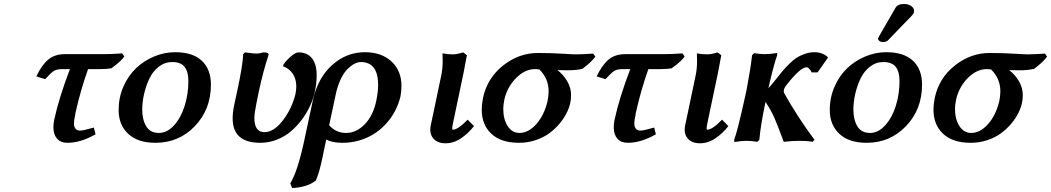

<svg xmlns="http://www.w3.org/2000/svg" viewBox="-20 -699 5217 953"><path d="M476.1 -356H417Q379.4 -249.5 356.9 -147.9Q356.4 -146.5 355 -139.9Q353.5 -133.3 353 -131.8L354 -132.8Q347.2 -103 347.2 -86.9Q347.2 -50.8 378.9 -50.8Q392.6 -50.8 445.8 -65.9L454.1 -32.2Q379.9 9.8 314.9 9.8Q281.2 9.8 263.2 -10.7Q245.1 -31.2 245.1 -65.9Q245.1 -86.4 249 -104Q272.9 -214.8 327.1 -356H289.1Q261.7 -356 247.1 -346.7Q232.4 -337.4 204.1 -306.2L160.2 -319.8Q187 -376 219.2 -403.1Q251.5 -430.2 301.8 -430.2H499Q532.2 -430.2 585.9 -434.1L597.2 -418.9Q589.4 -407.7 577.6 -396.5Q565.9 -385.3 558.3 -379.4Q550.8 -373.5 532.2 -359.9Q511.2 -356 476.1 -356Z M849.1 -439.9Q936.5 -439.9 981.7 -397.5Q1026.9 -355 1026.9 -278.8Q1026.9 -156.2 947.5 -73.2Q868.2 9.8 752 9.8Q663.6 9.8 616.2 -34.9Q568.8 -79.6 568.8 -152.8Q568.8 -214.8 592.5 -269Q616.2 -323.2 655.3 -360.4Q694.3 -397.5 745.1 -418.7Q795.9 -439.9 849.1 -439.9ZM835 -391.1Q797.9 -391.1 768.1 -367.9Q738.3 -344.7 721.2 -308.3Q704.1 -272 695.1 -232.2Q686 -192.4 686 -154.8Q686 -105 705.8 -72Q725.6 -39.1 769 -39.1Q809.6 -39.1 843.8 -76.7Q877.9 -114.3 896.5 -173.3Q915 -232.4 915 -296.9Q915 -342.8 896.2 -366.9Q877.4 -391.1 835 -391.1Z M1265.6 -249 1252.9 -187Q1242.7 -136.7 1242.7 -112.8Q1242.7 -43 1293 -43Q1338.4 -43 1382.6 -99.6Q1426.8 -156.2 1445.8 -229Q1450.7 -251 1450.7 -269Q1450.7 -307.6 1432.6 -333.7Q1414.6 -359.9 1384.8 -370.1L1386.7 -377.9Q1397.9 -396 1422.1 -417.5Q1446.3 -439 1461.9 -439Q1505.4 -439 1528.6 -409.7Q1551.8 -380.4 1551.8 -325.2Q1551.8 -286.1 1542 -240.2Q1534.2 -206.1 1518.3 -171.9Q1502.4 -137.7 1477.8 -104.7Q1453.1 -71.8 1423.1 -46.4Q1393.1 -21 1353.8 -5.6Q1314.5 9.8 1272 9.8Q1134.8 9.8 1134.8 -110.8Q1134.8 -141.6 1141.6 -173.8Q1143.1 -181.6 1147.9 -202.9Q1152.8 -224.1 1154.8 -234.9Q1185.5 -375.5 1187 -430.2L1195.8 -439Q1201.7 -438.5 1214.1 -436.8Q1226.6 -435.1 1236.6 -434.1Q1246.6 -433.1 1254.9 -433.1Q1268.1 -433.1 1286.6 -439Q1301.8 -439 1307.9 -435.8Q1314 -432.6 1313 -425.8Q1287.6 -351.1 1265.6 -249Z M1546.9 199.2 1541.5 201.2Q1522.9 216.3 1490.2 225.1Q1457.5 233.9 1429.7 233.9L1420.9 210.9Q1456.1 154.3 1488.8 4.9L1532.7 -200.2Q1557.1 -312 1628.4 -376Q1699.7 -439.9 1790.5 -439.9Q1874 -439.9 1923.3 -393.8Q1972.7 -347.7 1972.7 -272.9Q1972.7 -248.5 1967.8 -220.2Q1950.2 -149.4 1906.5 -96.7Q1862.8 -43.9 1804.2 -17.1Q1745.6 9.8 1679.7 9.8Q1627.9 9.8 1599.6 -6.8Q1597.7 3.4 1592.8 24.4Q1587.9 45.4 1585.9 56.2L1583.5 69.8Q1582.5 75.2 1578.4 93Q1574.2 110.8 1572.8 117.2Q1571.3 123.5 1567.6 137.9Q1564 152.3 1561.3 160.4Q1558.6 168.5 1554.7 179.2Q1550.8 189.9 1546.9 199.2ZM1847.7 -199.2Q1856.9 -244.6 1856.9 -276.9Q1856.9 -391.1 1770.5 -391.1Q1755.9 -391.1 1739 -382.3Q1722.2 -373.5 1704.1 -355.5Q1686 -337.4 1670.2 -303.7Q1654.3 -270 1645.5 -226.1L1613.8 -77.1Q1647.5 -39.1 1697.8 -39.1Q1748.5 -39.1 1790.5 -82.3Q1832.5 -125.5 1847.7 -199.2Z M2279.3 -439 2297.4 -424.8Q2293.9 -402.8 2281.2 -338.9Q2231.4 -103.5 2229.5 -92.8Q2225.1 -72.8 2224.6 -64.2Q2224.1 -55.7 2227.5 -55.2Q2252.9 -55.2 2301.3 -105L2332.5 -73.2Q2306.2 -38.6 2269.3 -13.2Q2232.4 12.2 2191.4 12.2Q2151.4 12.2 2130.9 -11.7Q2110.4 -35.6 2117.7 -75.2Q2125.5 -110.8 2134 -152.1Q2142.6 -193.4 2153.1 -243.2Q2163.6 -293 2169.4 -320.8Q2177.2 -356.9 2177.2 -394Q2177.2 -400.4 2176.8 -415Q2176.3 -429.7 2176.3 -434.1Q2201.7 -429.2 2227.5 -429.2Q2247.6 -429.2 2279.3 -439Z M2870.1 -356.9 2864.3 -356Q2835.9 -350.1 2798.3 -350.1Q2761.2 -350.1 2747.1 -351.1Q2776.9 -327.6 2795.7 -295.4Q2814.5 -263.2 2814.5 -227.1Q2814.5 -204.1 2810.1 -186Q2804.7 -162.1 2791.7 -136.5Q2778.8 -110.8 2756.6 -84.5Q2734.4 -58.1 2706.1 -37.4Q2677.7 -16.6 2638.7 -3.4Q2599.6 9.8 2556.2 9.8Q2466.3 9.8 2418.7 -35.2Q2371.1 -80.1 2371.1 -154.8Q2371.1 -180.2 2377.4 -212.9Q2398.4 -311.5 2477.1 -373.8Q2555.7 -436 2649.4 -436Q2714.8 -436 2779.3 -432.1Q2786.1 -431.6 2798.3 -430.9Q2810.5 -430.2 2820.6 -429.7Q2830.6 -429.2 2838.4 -429.2Q2872.6 -429.2 2924.3 -433.1L2935.1 -418Q2916 -391.1 2870.1 -356.9ZM2636.2 -356Q2585.4 -356 2541.7 -311.8Q2498 -267.6 2483.4 -205.1Q2478 -177.2 2478 -159.2Q2478 -106.9 2500 -73Q2522 -39.1 2558.1 -39.1Q2602.5 -39.1 2641.4 -82.3Q2680.2 -125.5 2697.3 -194.8Q2703.1 -222.2 2703.1 -245.1Q2703.1 -309.6 2657.2 -354L2664.1 -353Q2649.4 -356 2636.2 -356Z M3257.3 -356H3198.2Q3160.6 -249.5 3138.2 -147.9Q3137.7 -146.5 3136.2 -139.9Q3134.8 -133.3 3134.3 -131.8L3135.3 -132.8Q3128.4 -103 3128.4 -86.9Q3128.4 -50.8 3160.2 -50.8Q3173.8 -50.8 3227.1 -65.9L3235.4 -32.2Q3161.1 9.8 3096.2 9.8Q3062.5 9.8 3044.4 -10.7Q3026.4 -31.2 3026.4 -65.9Q3026.4 -86.4 3030.3 -104Q3054.2 -214.8 3108.4 -356H3070.3Q3043 -356 3028.3 -346.7Q3013.7 -337.4 2985.4 -306.2L2941.4 -319.8Q2968.3 -376 3000.5 -403.1Q3032.7 -430.2 3083 -430.2H3280.3Q3313.5 -430.2 3367.2 -434.1L3378.4 -418.9Q3370.6 -407.7 3358.9 -396.5Q3347.2 -385.3 3339.6 -379.4Q3332 -373.5 3313.5 -359.9Q3292.5 -356 3257.3 -356Z M3542 -439 3560.1 -424.8Q3556.6 -402.8 3543.9 -338.9Q3494.1 -103.5 3492.2 -92.8Q3487.8 -72.8 3487.3 -64.2Q3486.8 -55.7 3490.2 -55.2Q3515.6 -55.2 3564 -105L3595.2 -73.2Q3568.8 -38.6 3532 -13.2Q3495.1 12.2 3454.1 12.2Q3414.1 12.2 3393.6 -11.7Q3373 -35.6 3380.4 -75.2Q3388.2 -110.8 3396.7 -152.1Q3405.3 -193.4 3415.8 -243.2Q3426.3 -293 3432.1 -320.8Q3439.9 -356.9 3439.9 -394Q3439.9 -400.4 3439.5 -415Q3439 -429.7 3439 -434.1Q3464.4 -429.2 3490.2 -429.2Q3510.3 -429.2 3542 -439Z M3669.9 -182.1 3685.1 -250Q3706.5 -363.3 3712.9 -424.8L3723.1 -435.1Q3753.4 -430.2 3775.9 -430.2Q3800.8 -430.2 3836.9 -436L3837.9 -425.8Q3821.8 -382.8 3793.9 -261.2Q3808.1 -275.4 3838.9 -314.9Q3856.9 -337.9 3867.2 -349.9Q3877.4 -361.8 3897.7 -382.1Q3918 -402.3 3934.3 -412.6Q3950.7 -422.9 3974.4 -431.4Q3998 -439.9 4022 -439.9Q4062 -439.9 4087.9 -416L4089.8 -413.1L4038.1 -339.8H4008.8Q4003.4 -350.6 3996.6 -357.9Q3989.7 -365.2 3983.9 -365.2Q3951.7 -365.2 3879.9 -272Q3873.5 -262.7 3871.1 -253.9Q3869.1 -244.6 3871.1 -238.8Q3937.5 -119.6 4022.9 -4.9L4013.2 4.9Q3987.8 0 3947.8 0Q3913.1 0 3870.1 4.9Q3840.3 -76.2 3823.7 -114Q3807.1 -151.9 3779.8 -192.9Q3776.9 -181.2 3776.9 -180.2Q3754.9 -73.2 3749 -4.9L3738.8 4.9Q3707 0 3687 0Q3659.2 0 3625 5.9L3624 -3.9Q3642.1 -56.6 3669.9 -182.1Z M4378.9 -439.9Q4466.3 -439.9 4511.5 -397.5Q4556.6 -355 4556.6 -278.8Q4556.6 -156.2 4477.3 -73.2Q4397.9 9.8 4281.7 9.8Q4193.4 9.8 4146 -34.9Q4098.6 -79.6 4098.6 -152.8Q4098.6 -214.8 4122.3 -269Q4146 -323.2 4185.1 -360.4Q4224.1 -397.5 4274.9 -418.7Q4325.7 -439.9 4378.9 -439.9ZM4364.7 -391.1Q4327.6 -391.1 4297.9 -367.9Q4268.1 -344.7 4251 -308.3Q4233.9 -272 4224.9 -232.2Q4215.8 -192.4 4215.8 -154.8Q4215.8 -105 4235.6 -72Q4255.4 -39.1 4298.8 -39.1Q4339.4 -39.1 4373.5 -76.7Q4407.7 -114.3 4426.3 -173.3Q4444.8 -232.4 4444.8 -296.9Q4444.8 -342.8 4426 -366.9Q4407.2 -391.1 4364.7 -391.1ZM4467.8 -679.2Q4489.7 -679.2 4504.9 -667.5Q4520 -655.8 4516.6 -639.2Q4514.6 -629.9 4503.9 -619.1Q4481.4 -596.7 4440.7 -554Q4399.9 -511.2 4387.7 -499Q4378.9 -490.2 4363.8 -490.2Q4352.1 -490.2 4345 -495.6Q4337.9 -501 4337.9 -507.8Q4339.8 -511.2 4341.8 -515.1Q4342.3 -516.1 4342.8 -517.6Q4343.3 -519 4343.8 -520L4424.8 -660.2Q4435.5 -679.2 4467.8 -679.2Z M5112.3 -356.9 5106.4 -356Q5078.1 -350.1 5040.5 -350.1Q5003.4 -350.1 4989.3 -351.1Q5019 -327.6 5037.8 -295.4Q5056.6 -263.2 5056.6 -227.1Q5056.6 -204.1 5052.2 -186Q5046.9 -162.1 5033.9 -136.5Q5021 -110.8 4998.8 -84.5Q4976.6 -58.1 4948.2 -37.4Q4919.9 -16.6 4880.9 -3.4Q4841.8 9.8 4798.3 9.8Q4708.5 9.8 4660.9 -35.2Q4613.3 -80.1 4613.3 -154.8Q4613.3 -180.2 4619.6 -212.9Q4640.6 -311.5 4719.2 -373.8Q4797.9 -436 4891.6 -436Q4957 -436 5021.5 -432.1Q5028.3 -431.6 5040.5 -430.9Q5052.7 -430.2 5062.7 -429.7Q5072.8 -429.2 5080.6 -429.2Q5114.7 -429.2 5166.5 -433.1L5177.2 -418Q5158.2 -391.1 5112.3 -356.9ZM4878.4 -356Q4827.6 -356 4783.9 -311.8Q4740.2 -267.6 4725.6 -205.1Q4720.2 -177.2 4720.2 -159.2Q4720.2 -106.9 4742.2 -73Q4764.2 -39.1 4800.3 -39.1Q4844.7 -39.1 4883.5 -82.3Q4922.4 -125.5 4939.5 -194.8Q4945.3 -222.2 4945.3 -245.1Q4945.3 -309.6 4899.4 -354L4906.2 -353Q4891.6 -356 4878.4 -356Z"/></svg>

Font: Linear Smooth
Style: Bold Italic
Weight: 700
Designer: Philipp H. Poll, Flanker
Foundry: Philipp H. Poll, reworked by Flanker
Version: Version 1.061 | FøM Fix